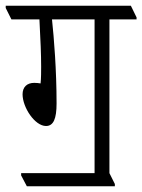

<svg xmlns="http://www.w3.org/2000/svg" viewBox="-48 -643 498 672"><path d="M46 9H354V1L335 -37V-575H430V-582L410 -623H-28V-615L-8 -575H90C94 -499 96 -452 96 -410C96 -394 96 -368 94 -351C88 -352 80 -353 72 -353C46 -353 31 -338 31 -313C31 -267 74 -202 113 -202C139 -202 150 -227 150 -281C150 -398 141 -509 134 -575H283V-37H26V-29Z"/></svg>

Font: Noto Serif Devanagari ExtraCondensed Light
Style: Regular
Weight: 300
Width: 2
Designer: Universal Thirst, Indian Type Foundry and the Monotype Design Team
Foundry: Monotype Imaging Inc.
Version: Version 2.004